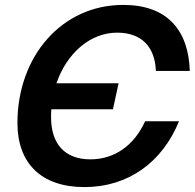

<svg xmlns="http://www.w3.org/2000/svg" viewBox="-20 -746 793 782"><path d="M324 16C502 16 641 -85 709 -252H571C526 -153 446 -97 348 -97C244 -97 188 -160 188 -268C188 -279 188 -290 189 -301H440L463 -407H210C252 -529 347 -613 457 -613C555 -613 611 -557 615 -457H753C748 -624 660 -726 482 -726C231 -726 51 -516 51 -245C51 -81 148 16 324 16Z"/></svg>

Font: Geist SemiBold
Style: Italic
Weight: 600
Italic angle: -12°
Designer: Basement.studio, Andrés Briganti, Mateo Zaragoza
Foundry: Basement.studio, Vercel, Andrés Briganti, Guido Ferreyra, Mateo Zaragoza
Version: Version 1.500